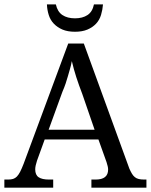

<svg xmlns="http://www.w3.org/2000/svg" viewBox="-20 -861 692 881"><path d="M185.1 -221.2 149.9 -124Q146 -112.3 143.8 -102.1Q141.6 -91.8 141.6 -84Q141.6 -58.1 157.5 -47.6Q173.3 -37.1 204.6 -37.1H224.1V0H0V-37.1H17.6Q30.3 -37.1 40 -40Q49.8 -43 57.6 -51Q65.4 -59.1 72.8 -73.5Q80.1 -87.9 88.4 -109.4L293 -661.1H364.7L573.7 -86.9Q580.1 -72.8 585.7 -63.5Q591.3 -54.2 598.9 -48.1Q606.4 -42 616.7 -39.6Q627 -37.1 641.6 -37.1H651.9V0H399.4V-37.1H418.9Q476.1 -37.1 476.1 -83Q476.1 -90.8 474.1 -98.4Q472.2 -106 468.8 -117.2L431.6 -221.2ZM357.4 -430.2Q341.8 -470.7 330.1 -506.8Q318.4 -543 309.6 -580.6Q305.7 -559.6 300.8 -543.5Q295.9 -527.3 291.5 -511.2Q287.1 -495.1 281.2 -477.8Q275.4 -460.4 266.1 -439L203.1 -265.6H414.1ZM324.2 -715.3Q290.5 -715.3 266.8 -725.3Q243.2 -735.4 227.1 -752.2Q210.9 -769 203.6 -792.5Q196.3 -815.9 195.3 -840.8H236.3Q243.7 -807.1 266.4 -792Q289.1 -776.9 324.2 -776.9Q358.9 -776.9 381.6 -792Q404.3 -807.1 411.1 -840.8H452.6Q450.7 -815.9 443.6 -792.5Q436.5 -769 420.7 -752.2Q404.8 -735.4 381.1 -725.3Q357.4 -715.3 324.2 -715.3Z"/></svg>

Font: MUA Office
Style: Regular
Weight: 400
Designer: Khon Soe Zaw Thu
Foundry: Myanmar Unicode
Version: Version 2.10 June 24, 2017